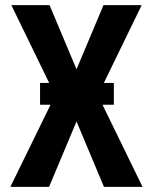

<svg xmlns="http://www.w3.org/2000/svg" viewBox="-20 -731 598 751"><path d="M173.8 -710.9 279.3 -460 384.8 -710.9H534.2L362.8 -358.4L537.6 0H386.7L279.3 -255.9L171.9 0H20.5L195.8 -358.4L24.4 -710.9ZM425.3 -406.7V-321.3H136.7V-406.7Z"/></svg>

Font: Roboto Condensed SemiBold
Style: Regular
Weight: 600
Designer: Christian Robertson
Foundry: Google
Version: Version 3.008; 2023